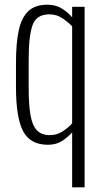

<svg xmlns="http://www.w3.org/2000/svg" viewBox="-20 -607 436 817"><path d="M287 190V-44Q271 -25 245.5 -8Q220 9 184 9Q109 9 78.5 -48.5Q48 -106 48 -237V-340Q48 -422 59.5 -476.5Q71 -531 100 -559Q129 -587 182 -587Q218 -587 244.5 -570Q271 -553 287 -533V-578H340V190ZM192 -32Q221 -32 245 -47Q269 -62 287 -82V-495Q271 -512 246 -529Q221 -546 190 -546Q135 -546 118.5 -500Q102 -454 102 -353V-233Q102 -163 109.5 -118.5Q117 -74 136.5 -53Q156 -32 192 -32Z"/></svg>

Font: Oswald ExtraLight
Style: Regular
Weight: 250
Designer: Vernon Adams
Foundry: Vernon Adams
Version: Version 4.103;gftools[0.9.33.dev8+g029e19f]